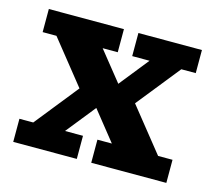

<svg xmlns="http://www.w3.org/2000/svg" viewBox="-73 -538 703 627"><g transform="rotate(15 278.5 -224.5)"><path d="M234.4 -78.1V0H19.5V-78.1H66.2L183.3 -224.6L66.2 -371.1H19.5V-449.2H273.4V-371.1H222.4L301.8 -272L380.9 -371.1H322.3V-449.2H537.1V-371.1H488.3L371.1 -224.6L488.3 -78.1H537.1V0H283.2V-78.1H332L252.9 -177.2L173.6 -78.1Z"/></g></svg>

Font: Orelega One
Style: Regular
Weight: 400
Version: Version 1.1 ; ttfautohint (v1.8.3)